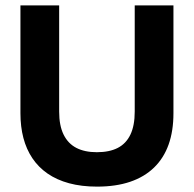

<svg xmlns="http://www.w3.org/2000/svg" viewBox="-20 -680 721 714"><path d="M341 14Q283 14 237 1.5Q191 -11 157 -34.5Q123 -58 100.5 -91.5Q78 -125 67 -167Q56 -209 56 -259V-660H200V-265Q200 -213 216.5 -179.5Q233 -146 264 -130Q295 -114 340 -114Q387 -114 418 -130Q449 -146 465 -179.5Q481 -213 481 -265V-660H625V-259Q625 -193 607 -142.5Q589 -92 553 -57Q517 -22 464 -4Q411 14 341 14Z"/></svg>

Font: Bricolage Grotesque 28pt
Style: Bold
Weight: 700
Designer: Mathieu Triay
Foundry: Atelier Triay
Version: Version 1.000;gftools[0.9.30]